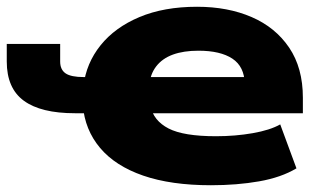

<svg xmlns="http://www.w3.org/2000/svg" viewBox="-21 -537 948 568"><path d="M603 11Q485 11 402.5 -17.5Q320 -46 275 -99.5Q230 -153 224 -226L252 -202H201Q100 -202 49.5 -239Q-1 -276 -1 -355V-407H157V-355Q157 -331 173 -320Q189 -309 227 -309H251L226 -283Q234 -350 276.5 -403Q319 -456 391.5 -486.5Q464 -517 562 -517Q653 -517 723.5 -486.5Q794 -456 834.5 -396Q875 -336 875 -248V-202H401L424 -224Q433 -180 477.5 -157Q522 -134 618 -134Q675 -134 726.5 -143Q778 -152 808 -169L856 -39Q811 -12 745.5 -0.5Q680 11 603 11ZM566 -387Q522 -387 490.5 -375.5Q459 -364 441 -340.5Q423 -317 421 -285L399 -309H718L703 -289Q702 -340 666.5 -363.5Q631 -387 566 -387Z"/></svg>

Font: Nunito Sans 7pt Expanded Black
Style: Regular
Weight: 900
Width: 7
Designer: Vernon Adams
Foundry: Vernon Adams
Version: Version 3.101;gftools[0.9.27]